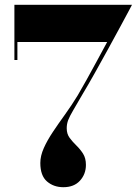

<svg xmlns="http://www.w3.org/2000/svg" viewBox="-20 -770 580 800"><path d="M244 10Q203.5 10 175.8 -14Q148 -38 148 -91Q148 -120.5 162.5 -153Q177 -185.5 200.8 -221Q224.5 -256.5 251.8 -294.2Q279 -332 304 -373Q321 -402 340.5 -437Q360 -472 381.5 -511.8Q403 -551.5 426.5 -595H52.5V-520H40V-750H530Q530 -750 516.5 -724.5Q503 -699 480.2 -657Q457.5 -615 430.2 -565.2Q403 -515.5 375.2 -466Q347.5 -416.5 324 -377.5Q299.5 -335 285 -310.5Q270.5 -286 264.2 -269.8Q258 -253.5 258 -235.5Q258 -212 270.2 -195.5Q282.5 -179 298.2 -163.8Q314 -148.5 326 -129.8Q338 -111 338 -83Q338 -44.5 313.2 -17.2Q288.5 10 244 10Z"/></svg>

Font: Bodoni Moda 18pt
Style: Bold
Weight: 700
Designer: Owen Earl
Foundry: indestructible type
Version: Version 2.004